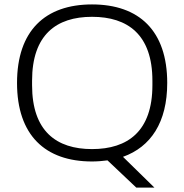

<svg xmlns="http://www.w3.org/2000/svg" viewBox="-20 -718 833 868"><path d="M596 130H678L536 -9C662 -54 736 -165 736 -343C736 -579 609 -698 396 -698C184 -698 57 -579 57 -343C57 -107 184 12 396 12C420 12 443 10 466 7ZM396 -44C235 -44 125 -125 125 -333V-353C125 -561 235 -642 396 -642C558 -642 669 -561 669 -353V-333C669 -125 558 -44 396 -44Z"/></svg>

Font: Archivo ExtraLight
Style: Regular
Weight: 200
Designer: Hector Gatti
Foundry: Omnibus-Type
Version: Version 2.001